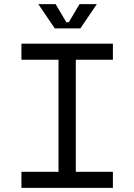

<svg xmlns="http://www.w3.org/2000/svg" viewBox="-20 -912 652 932"><path d="M84 0V-78H264V-622H84V-700H528V-622H348V-78H528V0ZM246 -774 166 -892H250L302 -804H314L366 -892H450L370 -774Z"/></svg>

Font: Space Mono
Style: Regular
Weight: 400
Monospace: yes
Designer: Colophon Foundry + Benjamin Critton
Foundry: Colophon Foundry & Benjamin Critton
Version: Version 1.003; ttfautohint (v1.8.4.7-5d5b)